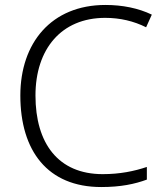

<svg xmlns="http://www.w3.org/2000/svg" viewBox="-20 -744 663 774"><path d="M404 -672C464 -672 519 -659 569 -634L592 -685C538 -711 474 -724 405 -724C187 -724 62 -571 62 -359C62 -136 172 10 388 10C467 10 523 -2 572 -20V-71C521 -54 464 -42 394 -42C214 -42 123 -167 123 -359C123 -546 227 -672 404 -672Z"/></svg>

Font: Noto Sans Telugu Light
Style: Regular
Weight: 300
Designer: Jelle Bosma - Monotype Design Team
Foundry: Monotype Imaging Inc.
Version: Version 2.005